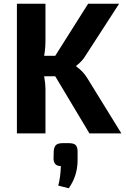

<svg xmlns="http://www.w3.org/2000/svg" viewBox="-20 -710 671 1022"><path d="M626 0H456L274 -304H215Q222 -264 222 -238V0H70V-690H222V-495Q222 -451 215 -413H274L449 -690H614L436 -415Q419 -385 386 -360V-356Q422 -331 444 -295ZM314 52H346Q372 52 382 61.5Q392 71 393 94V146Q392 227 346 292L290 278Q302 235 304 174Q267 174 265 137L266 94Q268 71 278.5 61.5Q289 52 314 52Z"/></svg>

Font: Exo 2.0
Style: Bold
Weight: 700
Designer: Natanael Gama
Version: Version 1.001;PS 001.001;hotconv 1.0.70;makeotf.lib2.5.58329